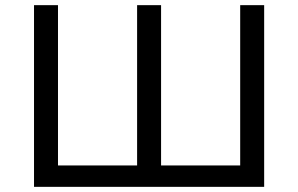

<svg xmlns="http://www.w3.org/2000/svg" viewBox="-20 -725 1157 745"><path d="M112 0V-705H205V-83H512V-705H605V-83H912V-705H1005V0Z"/></svg>

Font: Nunito Sans 6pt
Style: Regular
Weight: 400
Version: Version 3.101;gftools[0.9.27]